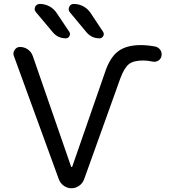

<svg xmlns="http://www.w3.org/2000/svg" viewBox="-20 -999 889 998"><path d="M724.6 -684.6Q673.8 -684.6 649.9 -665.5Q626 -646.5 605.5 -591.8L417 -66.4Q409.2 -45.9 391.1 -33.2Q373 -20.5 351.6 -20.5Q330.1 -20.5 312 -33.2Q293.9 -45.9 286.1 -66.4L51.8 -709Q49.8 -714.8 49.8 -720.7Q49.8 -730.5 56.6 -740.2Q66.4 -754.9 84 -754.9Q106.4 -754.9 124.5 -742.2Q142.6 -729.5 150.4 -708L349.6 -132.8Q350.6 -130.9 352.5 -130.9Q354.5 -130.9 355.5 -132.8L524.4 -619.1Q549.8 -698.2 592.8 -731.4Q635.7 -764.6 711.9 -764.6Q747.1 -764.6 788.1 -756.8Q803.7 -752.9 813.5 -739.3Q820.3 -728.5 820.3 -715.8Q820.3 -711.9 819.3 -708Q816.4 -692.4 803.2 -684.1Q790 -675.8 774.4 -678.7Q747.1 -684.6 724.6 -684.6ZM497.1 -799.8Q456.1 -799.8 429.7 -831.1L342.8 -935.5Q333 -948.2 339.8 -963.4Q346.7 -978.5 363.3 -978.5Q389.6 -978.5 412.6 -966.3Q435.5 -954.1 450.2 -932.6L515.6 -834Q519.5 -828.1 519.5 -822.3Q519.5 -816.4 516.6 -811.5Q509.8 -799.8 497.1 -799.8ZM322.3 -799.8Q280.3 -799.8 253.9 -832L167 -935.5Q160.2 -943.4 160.2 -952.1Q160.2 -957 163.1 -963.9Q169.9 -978.5 187.5 -978.5Q212.9 -978.5 236.3 -966.3Q259.8 -954.1 274.4 -931.6L339.8 -834Q343.8 -828.1 343.8 -822.3Q343.8 -816.4 340.8 -811.5Q335 -799.8 322.3 -799.8Z"/></svg>

Font: Gen Jyuu GothicX Regular
Style: Regular
Weight: 400
Designer: [Source Han Sans]
Ryoko NISHIZUKA  (kana & ideographs); Paul D. Hunt (Latin, Greek & Cyrillic); Wenlong ZHANG  (bopomofo
Version: Version 1.002.20150607